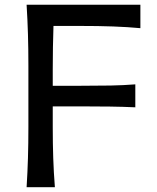

<svg xmlns="http://www.w3.org/2000/svg" viewBox="-20 -776 650 796"><path d="M90.3 0Q94.2 -62.5 95.9 -120.8Q97.7 -179.2 97.7 -249.5V-503.9Q97.7 -575.2 95.9 -634Q94.2 -692.9 90.3 -756.3H562V-659.2Q509.3 -664.1 449 -666.3Q388.7 -668.5 307.1 -668.5H201.7Q200.2 -625 199.5 -581.5Q198.7 -538.1 198.7 -488.3V-420.4H313.5Q386.2 -420.4 439 -421.4Q491.7 -422.4 541 -426.3V-331.1Q488.8 -333.5 436.3 -334.2Q383.8 -335 312.5 -335H198.7V-249.5Q198.7 -179.2 200.7 -120.8Q202.6 -62.5 207.5 0Z"/></svg>

Font: Pinar-DS1-FD Medium
Style: Regular
Weight: 500
Designer: Amin Abedi
Version: Version 3.000